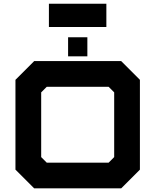

<svg xmlns="http://www.w3.org/2000/svg" viewBox="-20 -1036 854 1056"><path d="M168 0 65 -103V-597L168 -700H646.5L749.5 -597V-103L646.5 0ZM237 -141.5H577.5L608 -172V-528L577.5 -558.5H237L206.5 -528V-172ZM354.5 -726V-831H460.5V-726ZM249 -887.5V-1015.5H565V-887.5Z"/></svg>

Font: Tourney Expanded Black
Style: Regular
Weight: 900
Width: 7
Designer: Tyler Finck
Foundry: Etcetera Type Co
Version: Version 1.010; ttfautohint (v1.8.3)